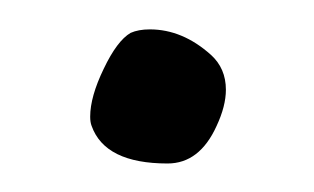

<svg xmlns="http://www.w3.org/2000/svg" viewBox="-20 -110 216 132"><path d="M128.9 -23.4Q117.2 2.4 95.2 2.4Q52.2 2.4 43 -23.4Q42 -25.9 42 -29.8Q42 -43.5 51.3 -62.7Q60.5 -82 69.8 -87.4Q75.2 -89.8 83 -89.8Q105.5 -89.8 125 -72.3Q135.3 -63 135.3 -48.3Q135.3 -37.1 128.9 -23.4Z"/></svg>

Font: Dima Nastaligh Tahriri
Style: regular
Weight: 400
Designer: R.Balvardi
Foundry: Dima Software Group
Version: Version 1.00;November 13, 2018;FontCreator 11.5.0.2427 64-bi